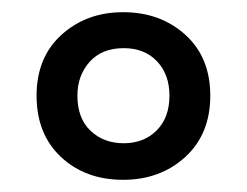

<svg xmlns="http://www.w3.org/2000/svg" viewBox="-20 -743 405 315"><path d="M182 -448Q120 -448 80 -485.5Q40 -523 40 -586Q40 -649 81 -686Q122 -723 182 -723Q243 -723 284 -686Q325 -649 325 -586Q325 -523 284 -485.5Q243 -448 182 -448ZM183 -508Q216 -508 237 -529Q258 -550 258 -586Q258 -621 237.5 -642.5Q217 -664 183 -664Q147 -664 127 -641.5Q107 -619 107 -586Q107 -549 128.5 -528.5Q150 -508 183 -508Z"/></svg>

Font: Noto Sans Sinhala ExtraCondensed Medium
Style: Regular
Weight: 500
Width: 2
Designer: Jelle Bosma - Monotype Design Team
Foundry: Monotype Imaging Inc.
Version: Version 2.006; ttfautohint (v1.8.4.7-5d5b)